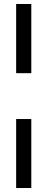

<svg xmlns="http://www.w3.org/2000/svg" viewBox="-20 -753 238 963"><path d="M61 -386V-733H137V-386ZM61 190V-156H137V190Z"/></svg>

Font: Piazzolla SC
Style: Bold
Weight: 700
Designer: Juan Pablo del Peral
Foundry: Huerta Tipografica
Version: Version 1.330